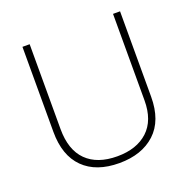

<svg xmlns="http://www.w3.org/2000/svg" viewBox="-128 -840 972 976"><g transform="rotate(-20 358.0 -352.0)"><path d="M622 -252Q622 -123 550 -56.5Q478 10 356 10Q231 10 162.5 -58Q94 -126 94 -254V-714H133V-255Q133 -142 191.5 -84Q250 -26 358 -26Q463 -26 523.5 -82Q584 -138 584 -246V-714H622Z"/></g></svg>

Font: Noto Sans Lao Looped ExtraLight
Style: Regular
Weight: 200
Designer: Mark Frömberg, Ben Mitchell
Foundry: The Fontpad Ltd
Version: Version 1.002; ttfautohint (v1.8.4.7-5d5b)